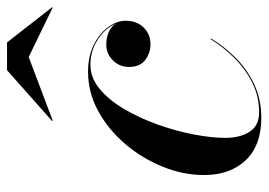

<svg xmlns="http://www.w3.org/2000/svg" viewBox="-126 -608 744 532"><g transform="rotate(-90 246.0 -342.0)"><path d="M184.5 10Q109 10 68 -33.2Q27 -76.5 27 -148.5Q27 -206 50 -263Q73 -320 112.8 -366.8Q152.5 -413.5 204 -441.8Q255.5 -470 313 -470Q356.5 -470 388.2 -454Q420 -438 437.2 -414Q454.5 -390 454.5 -366Q454.5 -335 435.8 -316Q417 -297 389.5 -297Q365.5 -297 346 -311.5Q326.5 -326 326.5 -356.5Q326.5 -383 344.8 -401.2Q363 -419.5 388.5 -419.5Q405 -419.5 420 -414Q435 -408.5 444.2 -396.8Q453.5 -385 453.5 -366H452Q452 -389.5 435.8 -412Q419.5 -434.5 392.5 -449Q365.5 -463.5 332.5 -463.5Q296.5 -463.5 265.2 -437.5Q234 -411.5 209 -368.5Q184 -325.5 166.2 -275.2Q148.5 -225 139.2 -176Q130 -127 130 -90Q130 -48 147.2 -22Q164.5 4 200.5 4Q245 4 283 -15Q321 -34 351.5 -64.8Q382 -95.5 403.5 -130.5L405.5 -129.5Q384 -93.5 352.2 -61.5Q320.5 -29.5 278.8 -9.8Q237 10 184.5 10ZM178 -568 176.5 -569.5 317.5 -694.5H394.5L492 -569.5L491 -568L354 -634.5Z"/></g></svg>

Font: Bodoni Moda 72pt SemiBold
Style: Italic
Weight: 600
Italic angle: -13°
Designer: Owen Earl
Foundry: indestructible type
Version: Version 2.004